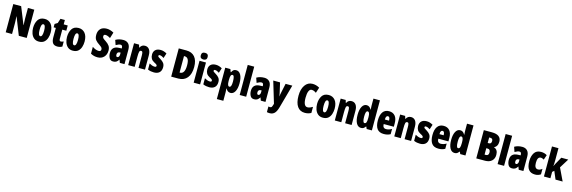

<svg xmlns="http://www.w3.org/2000/svg" viewBox="85 -2612 13960 4687"><g transform="rotate(15 7065.0 -268.0)"><path d="M586 -714H425V-457Q425 -424 427 -381Q429 -338 432 -283H428L254 -714H55V0H215V-261Q215 -292 213 -337.5Q211 -383 207 -443H211L386 0H586Z M895 -563Q776 -563 724 -480Q672 -397 672 -278Q672 -205 695 -139Q718 -73 767 -31.5Q816 10 893 10Q978 10 1026.5 -32.5Q1075 -75 1096 -141Q1117 -207 1117 -278Q1117 -415 1056 -489Q995 -563 895 -563ZM894 -428Q951 -428 951 -278Q951 -126 894 -126Q838 -126 838 -276Q838 -428 894 -428Z M1372 -184V-420H1474V-553H1372V-664H1261L1223 -548L1154 -506V-420H1209V-182Q1209 -85 1244 -37.5Q1279 10 1361 10Q1425 10 1481 -21V-150Q1438 -131 1411 -131Q1372 -131 1372 -184Z M1752 -563Q1633 -563 1581 -480Q1529 -397 1529 -278Q1529 -205 1552 -139Q1575 -73 1624 -31.5Q1673 10 1750 10Q1835 10 1883.5 -32.5Q1932 -75 1953 -141Q1974 -207 1974 -278Q1974 -415 1913 -489Q1852 -563 1752 -563ZM1751 -428Q1808 -428 1808 -278Q1808 -126 1751 -126Q1695 -126 1695 -276Q1695 -428 1751 -428Z M2468 -422Q2409 -460 2394 -478Q2379 -496 2379 -524Q2379 -569 2425 -569Q2478 -569 2550 -523L2596 -673Q2504 -724 2418 -724Q2314 -724 2259.5 -667Q2205 -610 2205 -515Q2205 -429 2241 -384Q2277 -339 2338 -300Q2394 -263 2407.5 -243Q2421 -223 2421 -200Q2421 -148 2364 -148Q2288 -148 2201 -208V-35Q2246 -10 2287.5 0Q2329 10 2375 10Q2476 10 2535.5 -53.5Q2595 -117 2595 -217Q2595 -288 2562.5 -335Q2530 -382 2468 -422Z M2893 -198Q2893 -163 2878 -141.5Q2863 -120 2841 -120Q2806 -120 2806 -176Q2806 -240 2865 -245L2893 -247ZM2685 -513 2727 -392Q2798 -434 2843 -434Q2893 -434 2893 -366V-352L2823 -349Q2642 -342 2642 -169Q2642 -102 2671 -46Q2700 10 2770 10Q2821 10 2851.5 -10.5Q2882 -31 2909 -73H2912L2939 0H3057V-363Q3057 -464 3009 -513.5Q2961 -563 2881 -563Q2768 -563 2685 -513Z M3305 -485H3297L3277 -553H3150V0H3314V-253Q3314 -346 3324 -382Q3334 -418 3366 -418Q3395 -418 3403 -390Q3411 -362 3411 -308V0H3575V-360Q3575 -457 3535.5 -510Q3496 -563 3426 -563Q3342 -563 3305 -485Z M3878 -342Q3825 -373 3814 -384Q3803 -395 3803 -408Q3803 -434 3832 -434Q3860 -434 3887.5 -421.5Q3915 -409 3939 -392L3979 -516Q3900 -563 3822 -563Q3737 -563 3691 -520Q3645 -477 3645 -400Q3645 -282 3744 -231Q3801 -202 3813 -188.5Q3825 -175 3825 -161Q3825 -130 3783 -130Q3746 -130 3711 -143.5Q3676 -157 3646 -175V-21Q3684 -4 3723 3Q3762 10 3801 10Q3889 10 3938.5 -35.5Q3988 -81 3988 -170Q3988 -234 3957 -274Q3926 -314 3878 -342Z M4430 -714H4237V0H4418Q4561 0 4640 -97Q4719 -194 4719 -372Q4719 -538 4644 -626Q4569 -714 4430 -714ZM4417 -149H4409V-566H4427Q4484 -566 4512.5 -519.5Q4541 -473 4541 -365Q4541 -149 4417 -149Z M4800 -691Q4800 -607 4886 -607Q4973 -607 4973 -691Q4973 -776 4886 -776Q4800 -776 4800 -691ZM4805 -553V0H4968V-553Z M5275 -342Q5222 -373 5211 -384Q5200 -395 5200 -408Q5200 -434 5229 -434Q5257 -434 5284.5 -421.5Q5312 -409 5336 -392L5376 -516Q5297 -563 5219 -563Q5134 -563 5088 -520Q5042 -477 5042 -400Q5042 -282 5141 -231Q5198 -202 5210 -188.5Q5222 -175 5222 -161Q5222 -130 5180 -130Q5143 -130 5108 -143.5Q5073 -157 5043 -175V-21Q5081 -4 5120 3Q5159 10 5198 10Q5286 10 5335.5 -35.5Q5385 -81 5385 -170Q5385 -234 5354 -274Q5323 -314 5275 -342Z M5725 -273Q5725 -130 5674 -130Q5619 -130 5619 -256V-288Q5619 -363 5632 -395.5Q5645 -428 5675 -428Q5725 -428 5725 -273ZM5619 -482H5611L5585 -553H5455V240H5619V35Q5619 20 5617.5 -6.5Q5616 -33 5614 -71H5619Q5660 10 5735 10Q5806 10 5848.5 -66Q5891 -142 5891 -275Q5891 -409 5848.5 -486Q5806 -563 5731 -563Q5695 -563 5670.5 -548Q5646 -533 5619 -482Z M6132 -760H5968V0H6132Z M6456 -198Q6456 -163 6441 -141.5Q6426 -120 6404 -120Q6369 -120 6369 -176Q6369 -240 6428 -245L6456 -247ZM6248 -513 6290 -392Q6361 -434 6406 -434Q6456 -434 6456 -366V-352L6386 -349Q6205 -342 6205 -169Q6205 -102 6234 -46Q6263 10 6333 10Q6384 10 6414.5 -10.5Q6445 -31 6472 -73H6475L6502 0H6620V-363Q6620 -464 6572 -513.5Q6524 -563 6444 -563Q6331 -563 6248 -513Z M6832 -8 6829 1Q6811 62 6799 78.5Q6787 95 6757 95Q6738 95 6718 89V232Q6752 240 6788 240Q6862 240 6909 194Q6956 148 6987 35L7150 -553H6980L6929 -312Q6922 -281 6918.5 -259Q6915 -237 6914 -221H6910Q6908 -257 6895 -314L6840 -553H6668Z M7750 -533 7796 -674Q7712 -724 7619 -724Q7499 -724 7429 -622Q7359 -520 7359 -355Q7359 -178 7424.5 -84Q7490 10 7615 10Q7703 10 7772 -30V-183Q7739 -164 7707.5 -151Q7676 -138 7642 -138Q7538 -138 7538 -354Q7538 -458 7563 -517.5Q7588 -577 7634 -577Q7666 -577 7694.5 -565Q7723 -553 7750 -533Z M8072 -563Q7953 -563 7901 -480Q7849 -397 7849 -278Q7849 -205 7872 -139Q7895 -73 7944 -31.5Q7993 10 8070 10Q8155 10 8203.5 -32.5Q8252 -75 8273 -141Q8294 -207 8294 -278Q8294 -415 8233 -489Q8172 -563 8072 -563ZM8071 -428Q8128 -428 8128 -278Q8128 -126 8071 -126Q8015 -126 8015 -276Q8015 -428 8071 -428Z M8527 -485H8519L8499 -553H8372V0H8536V-253Q8536 -346 8546 -382Q8556 -418 8588 -418Q8617 -418 8625 -390Q8633 -362 8633 -308V0H8797V-360Q8797 -457 8757.5 -510Q8718 -563 8648 -563Q8564 -563 8527 -485Z M9039 -280Q9039 -423 9089 -423Q9145 -423 9145 -297V-265Q9145 -191 9132 -158.5Q9119 -126 9087 -126Q9039 -126 9039 -280ZM9145 -54H9154L9177 0H9309V-760H9145V-588Q9145 -573 9146.5 -546.5Q9148 -520 9150 -482H9145Q9104 -563 9029 -563Q8957 -563 8915 -487Q8873 -411 8873 -278Q8873 -145 8915 -67.5Q8957 10 9034 10Q9072 10 9095.5 -4.5Q9119 -19 9145 -54Z M9386 -274Q9386 -136 9439.5 -63Q9493 10 9611 10Q9707 10 9776 -30V-163Q9705 -120 9635 -120Q9547 -120 9547 -225H9803V-310Q9803 -432 9748.5 -497Q9694 -562 9596 -562Q9493 -562 9439.5 -487.5Q9386 -413 9386 -274ZM9652 -339H9546Q9546 -393 9561.5 -415Q9577 -437 9600 -437Q9652 -437 9652 -339Z M10030 -485H10022L10002 -553H9875V0H10039V-253Q10039 -346 10049 -382Q10059 -418 10091 -418Q10120 -418 10128 -390Q10136 -362 10136 -308V0H10300V-360Q10300 -457 10260.5 -510Q10221 -563 10151 -563Q10067 -563 10030 -485Z M10603 -342Q10550 -373 10539 -384Q10528 -395 10528 -408Q10528 -434 10557 -434Q10585 -434 10612.5 -421.5Q10640 -409 10664 -392L10704 -516Q10625 -563 10547 -563Q10462 -563 10416 -520Q10370 -477 10370 -400Q10370 -282 10469 -231Q10526 -202 10538 -188.5Q10550 -175 10550 -161Q10550 -130 10508 -130Q10471 -130 10436 -143.5Q10401 -157 10371 -175V-21Q10409 -4 10448 3Q10487 10 10526 10Q10614 10 10663.5 -35.5Q10713 -81 10713 -170Q10713 -234 10682 -274Q10651 -314 10603 -342Z M10766 -274Q10766 -136 10819.5 -63Q10873 10 10991 10Q11087 10 11156 -30V-163Q11085 -120 11015 -120Q10927 -120 10927 -225H11183V-310Q11183 -432 11128.5 -497Q11074 -562 10976 -562Q10873 -562 10819.5 -487.5Q10766 -413 10766 -274ZM11032 -339H10926Q10926 -393 10941.5 -415Q10957 -437 10980 -437Q11032 -437 11032 -339Z M11404 -280Q11404 -423 11454 -423Q11510 -423 11510 -297V-265Q11510 -191 11497 -158.5Q11484 -126 11452 -126Q11404 -126 11404 -280ZM11510 -54H11519L11542 0H11674V-760H11510V-588Q11510 -573 11511.5 -546.5Q11513 -520 11515 -482H11510Q11469 -563 11394 -563Q11322 -563 11280 -487Q11238 -411 11238 -278Q11238 -145 11280 -67.5Q11322 10 11399 10Q11437 10 11460.5 -4.5Q11484 -19 11510 -54Z M11947 0H12170Q12276 0 12337 -56Q12398 -112 12398 -209Q12398 -341 12296 -374V-379Q12336 -392 12361 -434.5Q12386 -477 12386 -536Q12386 -714 12151 -714H11947ZM12119 -575H12148Q12212 -575 12212 -510Q12212 -436 12151 -436H12119ZM12156 -303Q12222 -303 12222 -223Q12222 -142 12157 -142H12119V-303Z M12650 -760H12486V0H12650Z M12974 -198Q12974 -163 12959 -141.5Q12944 -120 12922 -120Q12887 -120 12887 -176Q12887 -240 12946 -245L12974 -247ZM12766 -513 12808 -392Q12879 -434 12924 -434Q12974 -434 12974 -366V-352L12904 -349Q12723 -342 12723 -169Q12723 -102 12752 -46Q12781 10 12851 10Q12902 10 12932.5 -10.5Q12963 -31 12990 -73H12993L13020 0H13138V-363Q13138 -464 13090 -513.5Q13042 -563 12962 -563Q12849 -563 12766 -513Z M13574 -33V-172Q13523 -129 13471 -129Q13380 -129 13380 -274Q13380 -425 13467 -425Q13487 -425 13508 -416.5Q13529 -408 13546 -398L13588 -521Q13522 -563 13435 -563Q13319 -563 13266.5 -479Q13214 -395 13214 -274Q13214 -127 13268.5 -58.5Q13323 10 13432 10Q13514 10 13574 -33Z M13657 -760V0H13821V-161L13866 -200L13950 0H14130L13978 -318L14124 -553H13948L13858 -391Q13849 -375 13837.5 -354Q13826 -333 13817 -309H13814Q13821 -377 13821 -459V-760Z"/></g></svg>

Font: Noto Sans Display Condensed Black
Style: Regular
Weight: 900
Width: 3
Designer: Monotype Design team
Foundry: Monotype Imaging Inc.
Version: 1.000